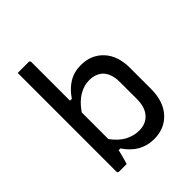

<svg xmlns="http://www.w3.org/2000/svg" viewBox="-209 -879 1018 1018"><g transform="rotate(-45 300.0 -370.0)"><path d="M160 0H104Q93 0 93 -11V-750H174Q185 -750 185 -739V-450H199Q228 -494 267.5 -518.5Q307 -543 359 -543Q436 -543 484.5 -491Q533 -439 533 -347V-191Q533 -97 484.5 -43.5Q436 10 357 10Q256 10 195 -82H182Q179 -69 174 -49.5Q169 -30 164.5 -15Q160 0 160 0ZM333 -455Q294 -455 256 -432.5Q218 -410 185 -362V-162Q219 -116 257 -97Q295 -78 333 -78Q383 -78 412.5 -111Q442 -144 442 -205V-333Q442 -394 411 -427Q381 -455 333 -455Z"/></g></svg>

Font: Recursive Mn Lnr St
Style: Regular
Weight: 400
Monospace: yes
Version: Version 1.079;hotconv 1.0.112;makeotfexe 2.5.65598; ttfautoh